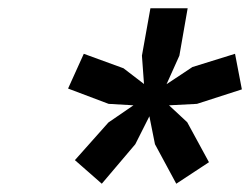

<svg xmlns="http://www.w3.org/2000/svg" viewBox="-20 -734 604 464"><path d="M226 -290 161 -347 242 -438 302.5 -479.5 242.5 -483 144.5 -520 182.5 -604 278.5 -569 328 -531 323 -599.5 343.5 -714H433.5L413.5 -599.5L382.5 -530.5L445 -572L548 -604L564.5 -518L456 -483L388.5 -479.5L432.5 -438.5L485 -342L406 -290L354.5 -385.5L341 -453L307 -385.5Z"/></svg>

Font: Overpass Medium
Style: Italic
Weight: 500
Italic angle: -10°
Designer: Delve Withrington, Dave Bailey, Thomas Jockin
Foundry: Delve Fonts LLC
Version: Version 4.000